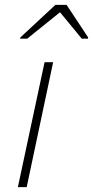

<svg xmlns="http://www.w3.org/2000/svg" viewBox="-20 -764 380 784"><path d="M53 0 162 -510H197L89 0ZM62 -606 63 -611 206 -744H252L340 -611L339 -606H314L225 -714L91 -606Z"/></svg>

Font: Saira SemiExpanded Thin
Style: Italic
Weight: 250
Width: 6
Italic angle: -12°
Designer: Hector Gatti with collaboration of the Omnibus-Type team
Foundry: Omnibus-Type
Version: Version 1.101